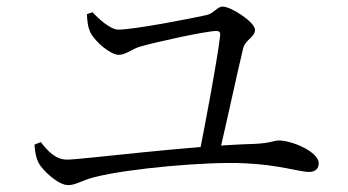

<svg xmlns="http://www.w3.org/2000/svg" viewBox="-20 -649 1040 574"><path d="M574.3 -181.9 634.1 -183.7C656.3 -277.6 693 -448.3 707 -504.6C713.7 -531.1 742.3 -537.2 742.3 -560C742.3 -582.7 671 -629.3 645.9 -629.3C628.6 -629.3 619.9 -608.6 596.8 -603.8C552.4 -594.1 383.2 -560.5 333.1 -560.5C309.8 -560.5 273.9 -593.7 256.6 -612.4L239.9 -606.7C240.7 -590.1 241.7 -569.9 250.7 -551C265.8 -522.6 310.9 -485 335.1 -485C356.3 -485 375.7 -503.3 399.4 -509.8C445.9 -523.3 596.3 -556.4 627.1 -556.4C635.7 -556.4 639.1 -552.4 638.3 -544.2C630.4 -473.3 595.4 -286.9 574.3 -181.9ZM183.6 -95.6C207.3 -95.6 224.2 -109.7 261.7 -119.2C364.5 -145.7 601.4 -166.4 709.5 -160.9C810.6 -157 877.4 -134.9 902.9 -134.9C921.9 -134.9 932.8 -143.8 932.8 -161C932.8 -194.7 853.8 -229.1 813 -229.1C800.5 -229.1 788.1 -221.3 744.7 -219C545 -213.5 224.8 -171.8 180.6 -171.8C145.7 -171.8 122.8 -197.7 101.9 -224.1L83 -216.7C85.3 -190.4 88.3 -175.4 95.5 -161.7C107.2 -139.9 153.8 -95.6 183.6 -95.6Z"/></svg>

Font: Source Han Serif TW VF
Style: Regular
Weight: 250
Designer: Ryoko NISHIZUKA 西塚涼子 (kana & ideographs); Frank Grießhammer (Latin, Greek & Cyrillic); Wenlong ZHANG 张文龙 (bopomofo); San
Foundry: Adobe
Version: Version 2.002;hotconv 1.1.0;makeotfexe 2.6.0